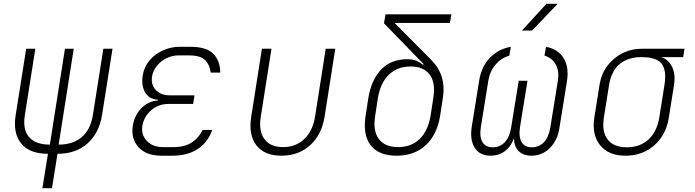

<svg xmlns="http://www.w3.org/2000/svg" viewBox="-20 -805 3640 1005"><path d="M202 180 231 0Q134 0 90.5 -54.5Q47 -109 62 -202L117 -550H165L110 -202Q98 -126 132.5 -87Q167 -48 241 -48L320 -550H366L287 -48Q361 -48 407.5 -87Q454 -126 466 -202L521 -550H569L514 -202Q499 -109 438.5 -54.5Q378 0 281 0L252 180Z M881 10H825Q746 10 705.5 -34Q665 -78 675 -146Q683 -199 718.5 -237Q754 -275 806 -279L807 -283Q760 -286 739.5 -321.5Q719 -357 727 -410Q734 -453 761 -486.5Q788 -520 830 -540Q872 -560 921 -560H977Q1060 -560 1096 -524Q1132 -488 1133 -425H1083Q1078 -466 1053.5 -490.5Q1029 -515 970 -515H914Q881 -515 851 -500Q821 -485 801 -460Q781 -435 776 -406Q769 -363 795 -334.5Q821 -306 870 -306H998L991 -261H863Q809 -261 771 -227.5Q733 -194 725 -146Q718 -100 748.5 -67.5Q779 -35 833 -35H889Q948 -35 985 -60Q1022 -85 1041 -125H1091Q1069 -62 1016.5 -26Q964 10 881 10Z M1453 10Q1364 10 1322 -44.5Q1280 -99 1295 -194L1351 -550H1401L1345 -194Q1333 -119 1364 -77Q1395 -35 1461 -35Q1528 -35 1572.5 -77Q1617 -119 1629 -194L1685 -550H1735L1679 -194Q1664 -100 1603.5 -45Q1543 10 1453 10Z M2056 10Q1962 10 1920 -45Q1878 -100 1894 -200L1908 -292Q1924 -388 1975.5 -441.5Q2027 -495 2113 -495Q2140 -495 2159 -487Q2178 -479 2194 -466L2198 -469L1990 -683L1998 -730H2343L2335 -685H2045L2237 -492Q2318 -410 2298 -292L2284 -200Q2268 -100 2208.5 -45Q2149 10 2056 10ZM2064 -35Q2133 -35 2177 -78Q2221 -121 2234 -200L2248 -292Q2261 -371 2229.5 -414Q2198 -457 2129 -457Q2060 -457 2015.5 -414Q1971 -371 1958 -292L1944 -200Q1931 -121 1962.5 -78Q1994 -35 2064 -35Z M2548 10Q2492 10 2465.5 -30.5Q2439 -71 2449 -140L2488 -382Q2499 -454 2543 -501Q2587 -548 2654 -560L2646 -514Q2603 -501 2573.5 -466.5Q2544 -432 2536 -382L2497 -140Q2489 -88 2505.5 -61Q2522 -34 2559 -34Q2597 -34 2622.5 -61Q2648 -88 2656 -140L2695 -382H2741L2702 -140Q2694 -88 2710.5 -61Q2727 -34 2764 -34Q2802 -34 2827.5 -61Q2853 -88 2861 -140L2900 -382Q2908 -432 2889.5 -466.5Q2871 -501 2830 -514L2838 -560Q2901 -548 2930 -501Q2959 -454 2948 -382L2909 -140Q2899 -71 2858.5 -30.5Q2818 10 2762 10Q2719 10 2695 -14Q2671 -38 2670 -81Q2655 -38 2623 -14Q2591 10 2548 10ZM2712 -645 2840 -785H2899L2765 -645Z M3254 10Q3166 10 3121.5 -44.5Q3077 -99 3091 -190L3118 -360Q3127 -417 3158.5 -459.5Q3190 -502 3237.5 -526Q3285 -550 3343 -550H3563L3556 -506H3441Q3480 -493 3498.5 -454Q3517 -415 3508 -360L3481 -190Q3467 -99 3405 -44.5Q3343 10 3254 10ZM3261 -34Q3330 -34 3374.5 -75Q3419 -116 3431 -190L3458 -360Q3470 -434 3444.5 -470Q3419 -506 3336 -506Q3268 -506 3224 -470Q3180 -434 3168 -360L3141 -190Q3129 -116 3160.5 -75Q3192 -34 3261 -34Z"/></svg>

Font: NKDuy Mono Thin
Style: Italic
Weight: 100
Italic angle: -9°
Monospace: yes
Designer: NKDuy
Foundry: NKDuy
Version: Version 2.251; ttfautohint (v1.8.4.7-5d5b)